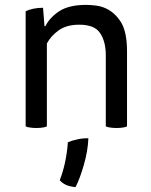

<svg xmlns="http://www.w3.org/2000/svg" viewBox="-20 -522 619 786"><path d="M171.9 -343.8Q187.5 -374 219.7 -397.5Q252 -420.9 304.7 -420.9Q367.2 -420.9 389.6 -386.7Q413.1 -352.5 413.1 -294.9Q413.1 -198.2 413.1 -4.9Q419.9 -1 430.7 0Q441.4 2 457 2Q472.7 2 483.4 0Q493.2 -1 500 -4.9Q500 -107.4 500 -311.5Q500 -390.6 475.6 -430.7Q450.2 -470.7 414.1 -487.3Q395.5 -496.1 374 -499Q352.5 -502 332 -502Q261.7 -502 221.7 -475.6Q182.6 -449.2 166 -415Q165 -415 162.1 -415Q160.2 -433.6 156.2 -490.2Q134.8 -490.2 116.2 -486.3Q97.7 -482.4 85 -475.6Q85 -453.1 85 -407.2Q85 -306.6 85 -4.9Q91.8 -1 102.5 0Q113.3 2 128.9 2Q144.5 2 155.3 0Q165 -1 171.9 -4.9Q171.9 -118.2 171.9 -343.8ZM257.8 60.5Q254.9 102.5 246.1 143.6Q237.3 183.6 224.6 215.8Q234.4 227.5 251 235.4Q268.6 242.2 289.1 244.1Q306.6 210.9 323.2 153.3Q339.8 95.7 341.8 43.9Q315.4 43.9 295.9 48.8Q275.4 52.7 257.8 60.5Z"/></svg>

Font: cl
Style: Regular
Weight: 400
Designer: Mitja Miklavcic
Version: Version 1.0